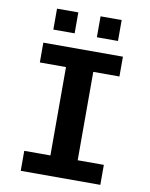

<svg xmlns="http://www.w3.org/2000/svg" viewBox="-95 -944 789 1012"><g transform="rotate(10 300.0 -437.5)"><path d="M87 0V-107H227V-580H87V-686H513V-580H373V-107H513V0ZM127 -763V-875H241V-763ZM360 -763V-875H473V-763Z"/></g></svg>

Font: Chivo Mono SemiBold
Style: Regular
Weight: 600
Monospace: yes
Designer: Hector Gatti
Foundry: Omnibus-Type
Version: Version 1.008